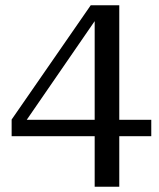

<svg xmlns="http://www.w3.org/2000/svg" viewBox="-20 -629 600 726"><path d="M24 -114V-177L323 -609H380L360 -581L57 -141L53 -176H552V-114ZM431 77H338V-578L353 -609H431Z"/></svg>

Font: Roboto Serif 72pt
Style: Regular
Weight: 400
Designer: Greg Gazdowicz
Foundry: Commercial Type
Version: Version 1.008